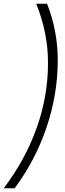

<svg xmlns="http://www.w3.org/2000/svg" viewBox="-51 -895 347 1024"><path d="M200 -875Q257 -730 257 -574Q257 -393 197.5 -216.5Q138 -40 27 109H-31Q84 -43 144.5 -212.5Q205 -382 205 -559Q205 -721 142 -875Z"/></svg>

Font: Open Sauce Sans Light Italic
Style: Regular
Weight: 300
Italic angle: -10°
Designer: Alfredo Marco Pradil
Foundry: Creative Sauce Fz LLC
Version: Version 1.477